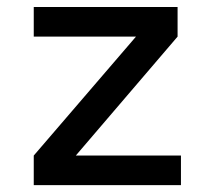

<svg xmlns="http://www.w3.org/2000/svg" viewBox="-20 -538 626 558"><path d="M149.4 -26.4 78.1 -85.9 424.8 -489.3 496.1 -431.6ZM78.1 0V-85.9H505.9V0ZM78.1 -431.6V-517.6H496.1V-431.6Z"/></svg>

Font: Cascadia Mono
Style: Regular
Weight: 400
Monospace: yes
Designer: Aaron Bell
Foundry: Saja Typeworks
Version: Version 2102.003